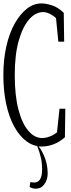

<svg xmlns="http://www.w3.org/2000/svg" viewBox="-27 -796 415 1127"><path d="M147 301.8Q148.9 292 150.9 272.9Q156.7 273.4 162.4 274.4Q168 275.4 173.3 275.4Q196.8 275.4 208.5 255.9Q220.2 236.3 220.2 198.7Q220.2 161.1 212.9 129.2Q205.6 97.2 191.9 61.5Q190.9 66.4 189.5 61Q157.7 54.7 130.4 34.7Q88.9 4.9 57.6 -51Q26.4 -106.9 9.5 -184.8Q-7.3 -262.7 -7.3 -355Q-7.3 -447.3 10.3 -524.4Q27.8 -601.6 59.6 -658Q91.3 -714.4 131.8 -745.6Q170.9 -775.9 216.8 -775.9Q242.7 -775.9 278.3 -764.6Q313.5 -753.4 347.2 -720.7Q348.1 -639.2 349.6 -551.3H315.4Q308.6 -623.5 301.8 -689.5Q291 -699.7 281.2 -705.6Q252 -725.1 226.6 -725.1Q181.2 -725.1 143.6 -681.6Q106 -638.2 82.8 -556.6Q59.6 -475.1 59.6 -355.5Q59.6 -235.8 81.1 -153.6Q102.5 -71.3 139.2 -28.8Q174.8 14.2 220.7 14.2Q250.5 14.2 284.2 -3.4Q295.4 -9.3 307.6 -19.5Q314.9 -84 322.3 -157.7H356.4Q355.5 -69.3 354 9.8Q322.8 37.6 287.8 50.8Q252.9 64 217.8 64Q213.9 64 200.7 63.5Q203.6 72.3 206.1 71.3Q219.2 90.8 229 112.3Q252.9 164.6 252.9 221.7Q252.9 258.8 233.4 285.2Q215.3 311.5 183.1 311.5Q169.9 311.5 161.1 308.1Q152.3 304.7 147 301.8Z"/></svg>

Font: Scarab Serif
Style: Condensed-Light
Weight: 300
Designer: John Roberts
Foundry: Scarab
Version: 1.0